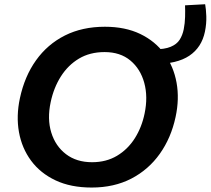

<svg xmlns="http://www.w3.org/2000/svg" viewBox="-20 -850 969 883"><path d="M401.5 12.5Q305.5 12.5 235.5 -20.5Q165.5 -53.5 123 -111Q80.5 -168.5 67.2 -242.5Q54 -316.5 71.5 -398Q93 -499 145.8 -572.8Q198.5 -646.5 278.5 -686.8Q358.5 -727 462.5 -727Q556 -727 625 -693.8Q694 -660.5 736.2 -602.5Q778.5 -544.5 792 -469.8Q805.5 -395 787.5 -312Q767 -216 715 -142.8Q663 -69.5 583.8 -28.5Q504.5 12.5 401.5 12.5ZM403.5 -104Q468.5 -104 518 -133.5Q567.5 -163 599.8 -213.8Q632 -264.5 645 -328Q661 -404.5 643.5 -468.8Q626 -533 579.5 -571.8Q533 -610.5 461 -610.5Q393.5 -610.5 343.2 -580.5Q293 -550.5 260 -498.5Q227 -446.5 213 -380Q196.5 -303 215.8 -240.5Q235 -178 283.5 -141Q332 -104 403.5 -104ZM689 -555.5 687 -623Q737 -623 765 -634.8Q793 -646.5 806.2 -667.2Q819.5 -688 825 -715.5Q830.5 -743.5 831.2 -772Q832 -800.5 831 -825.5L923.5 -830.5Q927.5 -809.5 928.8 -775.2Q930 -741 922.5 -704.5Q907.5 -632 850.8 -593.8Q794 -555.5 689 -555.5Z"/></svg>

Font: Commissioner SemiBold
Style: Italic
Weight: 600
Italic angle: -12°
Designer: Kostas Bartsokas
Foundry: Kostas Bartsokas
Version: Version 1.000; ttfautohint (v1.8.3)